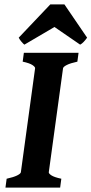

<svg xmlns="http://www.w3.org/2000/svg" viewBox="-20 -856 417 876"><path d="M333 -574.7Q301.3 -567.9 284.9 -559.6Q268.6 -551.3 267.6 -544.4L202.6 -70.3Q201.7 -64.5 214.6 -55.9Q227.5 -47.4 259.8 -40.5L254.4 0H4.9L10.3 -40.5Q41.5 -47.4 57.9 -55.4Q74.2 -63.5 75.2 -70.3L140.1 -544.4Q141.1 -550.3 128.2 -559.1Q115.2 -567.9 83.5 -574.7L88.9 -615.2H338.4ZM377.4 -684.1Q370.6 -674.3 362.1 -665.3Q353.5 -656.2 345.7 -652.3L228.5 -732.9L91.3 -652.3Q86.9 -655.3 78.6 -664.8Q70.3 -674.3 65.4 -684.1L209.5 -835.9H273.9Z"/></svg>

Font: Gentium Book Basic
Style: Bold Italic
Weight: 700
Italic angle: -8°
Designer: J. Victor Gaultney and Annie Olsen
Foundry: SIL International
Version: Version 1.102; 2013; Maintenance release